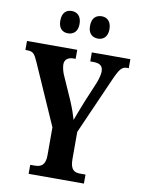

<svg xmlns="http://www.w3.org/2000/svg" viewBox="-99 -984 771 1050"><g transform="rotate(10 287.0 -459.0)"><path d="M380 -794C406 -794 433 -810 433 -855C433 -902 406 -918 380 -918C351 -918 325 -902 325 -855C325 -810 351 -794 380 -794ZM213 -794C240 -794 267 -810 267 -855C267 -902 240 -918 213 -918C185 -918 160 -902 160 -855C160 -810 185 -794 213 -794ZM135 0H442V-50H412C382 -50 357 -60 357 -120V-272L496 -587C523 -648 536 -664 564 -664H574V-714H360V-664H376C412 -664 431 -653 431 -620C431 -608 427 -586 416 -557L369 -445C352 -402 337 -364 326 -333C317 -364 307 -393 291 -431L230 -569C223 -586 218 -608 218 -623C218 -648 235 -664 268 -664H279V-714H0V-664H11C44 -664 52 -651 70 -611L219 -273V-119C219 -61 194 -50 158 -50H135Z"/></g></svg>

Font: Noto Serif Lao ExtraCondensed
Style: Bold
Weight: 700
Width: 2
Designer: Monotype Design Team
Foundry: Monotype Imaging Inc.
Version: Version 2.003